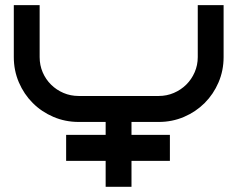

<svg xmlns="http://www.w3.org/2000/svg" viewBox="-20 -720 915 740"><path d="M841.8 -500Q841.8 -448.2 822.3 -402.6Q802.7 -356.9 768.8 -323Q734.9 -289.1 689.2 -269.5Q643.6 -250 591.8 -250H486.8V-200.2H634.8V-100.1H486.8V0H387.2V-100.1H234.9V-200.2H387.2V-250H283.2Q231.4 -250 185.8 -269.5Q140.1 -289.1 106.2 -323Q72.3 -356.9 52.7 -402.6Q33.2 -448.2 33.2 -500V-700.2H132.8V-500Q132.8 -468.8 144.5 -441.4Q156.2 -414.1 176.8 -393.8Q197.3 -373.5 224.6 -361.8Q252 -350.1 283.2 -350.1H591.8Q622.6 -350.1 649.9 -361.8Q677.2 -373.5 697.8 -393.8Q718.3 -414.1 730.2 -441.4Q742.2 -468.8 742.2 -500V-700.2H841.8Z"/></svg>

Font: Bruno Ace
Style: Regular
Weight: 400
Designer: Astigmatic (AOETI)
Foundry: Astigmatic (AOETI)
Version: Version 1.000